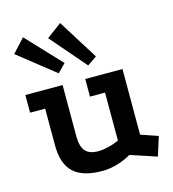

<svg xmlns="http://www.w3.org/2000/svg" viewBox="-114 -844 864 960"><g transform="rotate(-15 318.5 -364.0)"><path d="M448.8 -23.8Q415.2 -3.8 375.1 7.5Q335 18.8 300.2 18.8Q197.8 18.8 150.1 -26Q102.5 -70.8 102.5 -166.8V-356.5H24.5V-447.8H217.2V-183.5Q217.2 -130 237.9 -106Q258.5 -82 304.5 -82Q326.8 -82 357.4 -89.2Q388 -96.5 412.5 -108.5V-356.5H334.5V-447.8H527.2V-108L616 -77.5L584.8 21ZM285.5 -750.5 415.2 -542.8 366.2 -509.5 207.8 -693ZM87.8 -729.8 255.2 -551.8 213.8 -509.5 23.8 -660Z"/></g></svg>

Font: Podkova VF Beta
Style: Regular
Weight: 400
Designer: Ilya Yudin
Foundry: Cyreal (www.cyreal.org)
Version: Version 2.100